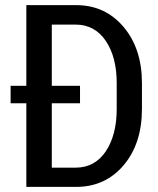

<svg xmlns="http://www.w3.org/2000/svg" viewBox="-20 -731 618 751"><path d="M83 0Q83 -82 83 -327.1Q68.4 -327.1 21.5 -327.1Q21.5 -331.1 21.5 -344.7Q21.5 -347.7 21.5 -353.5Q21.5 -367.2 21.5 -395.5Q37.1 -395.5 83 -395.5Q83 -474.6 83 -710.9Q131.8 -710.9 278.3 -710.9Q391.6 -710.9 463.9 -625Q535.2 -540 535.2 -406.2Q535.2 -372.1 535.2 -304.7Q535.2 -169.9 463.9 -85Q391.6 0 278.3 0Q213.9 0 83 0ZM293 -327.1Q264.6 -327.1 182.6 -327.1Q182.6 -264.6 182.6 -75.2Q206.1 -75.2 275.4 -75.2Q350.6 -75.2 393.6 -138.7Q436.5 -203.1 436.5 -304.7Q436.5 -338.9 436.5 -406.2Q436.5 -507.8 393.6 -571.3Q350.6 -634.8 275.4 -634.8Q244.1 -634.8 182.6 -634.8Q182.6 -575.2 182.6 -395.5Q210 -395.5 293 -395.5Q293 -378.9 293 -327.1Z"/></svg>

Font: Noto Sans Hebrew DECATHLON 
Style: Regular
Weight: 400
Designer: Monotype Design team
Version: Version 1.03 uh